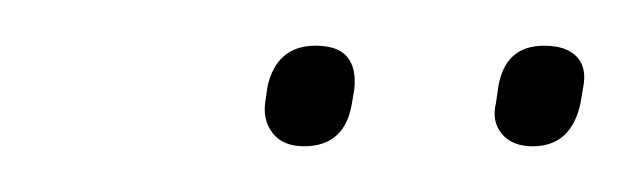

<svg xmlns="http://www.w3.org/2000/svg" viewBox="-20 -651 276 84"><path d="M213 -587Q204 -587 199.5 -592.5Q195 -598 197 -606L198 -613Q201 -631 218 -631Q228 -631 232.5 -626Q237 -621 235 -612L234 -606Q230 -587 213 -587ZM113 -587Q104 -587 99.5 -592.5Q95 -598 96 -606L97 -613Q101 -631 118 -631Q128 -631 132 -626Q136 -621 135 -612L134 -606Q131 -587 113 -587Z"/></svg>

Font: Sofia Sans Condensed Thin
Style: Italic
Weight: 250
Italic angle: -9°
Version: Version 4.100